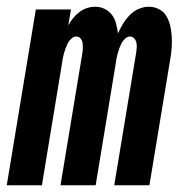

<svg xmlns="http://www.w3.org/2000/svg" viewBox="-37 -548 557 568"><path d="M-17 0 69 -520H173L165 -473Q171 -484 179 -494Q187 -504 197.5 -512Q208 -520 220 -524Q232 -528 244 -528H245Q260 -528 273 -521.5Q286 -515 294.5 -503.5Q303 -492 306.5 -477.5Q310 -463 312 -449Q318 -463 326.5 -477Q335 -491 346.5 -503Q358 -515 373 -521.5Q388 -528 403 -528H404Q420 -528 434 -520.5Q448 -513 455.5 -500Q463 -487 466.5 -472Q470 -457 471 -441Q472 -425 471 -408.5Q470 -392 467 -375L405 0H301L366 -393Q367 -400 367.5 -407.5Q368 -415 366.5 -422Q365 -429 360 -434.5Q355 -440 347 -440Q340 -440 333 -433.5Q326 -427 322.5 -420Q319 -413 316 -405Q313 -397 311 -389.5Q309 -382 307.5 -374Q306 -366 305 -358L246 0H142L207 -393Q208 -400 208 -407.5Q208 -415 207 -422Q206 -429 201 -434.5Q196 -440 188 -440Q181 -440 174 -433.5Q167 -427 163.5 -420Q160 -413 157 -405Q154 -397 152 -389.5Q150 -382 148.5 -374Q147 -366 146 -358L87 0Z"/></svg>

Font: Iosevka Curly
Style: Bold Italic
Weight: 700
Italic angle: -9°
Monospace: yes
Designer: Belleve Invis
Foundry: Belleve Invis
Version: Version 22.1.2; ttfautohint (v1.8.4)